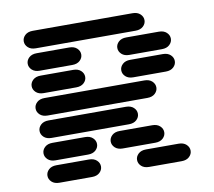

<svg xmlns="http://www.w3.org/2000/svg" viewBox="-89 -965 1178 1055"><g transform="rotate(-10 500.0 -437.0)"><path d="M159.2 -13.7H340.8Q368.2 -13.7 383.8 -28.3Q399.4 -43 399.4 -62.5Q399.4 -82 383.8 -96.7Q368.2 -111.3 340.8 -111.3H159.2Q131.8 -111.3 116.2 -96.7Q100.6 -82 100.6 -62.5Q100.6 -43 116.2 -28.3Q131.8 -13.7 159.2 -13.7ZM659.2 -13.7H840.8Q868.2 -13.7 883.8 -28.3Q899.4 -43 899.4 -62.5Q899.4 -82 883.8 -96.7Q868.2 -111.3 840.8 -111.3H659.2Q631.8 -111.3 616.2 -96.7Q600.6 -82 600.6 -62.5Q600.6 -43 616.2 -28.3Q631.8 -13.7 659.2 -13.7ZM159.2 -138.7H340.8Q368.2 -138.7 383.8 -153.3Q399.4 -168 399.4 -187.5Q399.4 -207 383.8 -221.7Q368.2 -236.3 340.8 -236.3H159.2Q131.8 -236.3 116.2 -221.7Q100.6 -207 100.6 -187.5Q100.6 -168 116.2 -153.3Q131.8 -138.7 159.2 -138.7ZM534.2 -138.7H715.8Q743.2 -138.7 758.8 -153.3Q774.4 -168 774.4 -187.5Q774.4 -207 758.8 -221.7Q743.2 -236.3 715.8 -236.3H534.2Q506.8 -236.3 491.2 -221.7Q475.6 -207 475.6 -187.5Q475.6 -168 491.2 -153.3Q506.8 -138.7 534.2 -138.7ZM159.2 -263.7H590.8Q618.2 -263.7 633.8 -278.3Q649.4 -293 649.4 -312.5Q649.4 -332 633.8 -346.7Q618.2 -361.3 590.8 -361.3H159.2Q131.8 -361.3 116.2 -346.7Q100.6 -332 100.6 -312.5Q100.6 -293 116.2 -278.3Q131.8 -263.7 159.2 -263.7ZM159.2 -388.7H715.8Q743.2 -388.7 758.8 -403.3Q774.4 -418 774.4 -437.5Q774.4 -457 758.8 -471.7Q743.2 -486.3 715.8 -486.3H159.2Q131.8 -486.3 116.2 -471.7Q100.6 -457 100.6 -437.5Q100.6 -418 116.2 -403.3Q131.8 -388.7 159.2 -388.7ZM159.2 -513.7H340.8Q368.2 -513.7 383.8 -528.3Q399.4 -543 399.4 -562.5Q399.4 -582 383.8 -596.7Q368.2 -611.3 340.8 -611.3H159.2Q131.8 -611.3 116.2 -596.7Q100.6 -582 100.6 -562.5Q100.6 -543 116.2 -528.3Q131.8 -513.7 159.2 -513.7ZM659.2 -513.7H840.8Q868.2 -513.7 883.8 -528.3Q899.4 -543 899.4 -562.5Q899.4 -582 883.8 -596.7Q868.2 -611.3 840.8 -611.3H659.2Q631.8 -611.3 616.2 -596.7Q600.6 -582 600.6 -562.5Q600.6 -543 616.2 -528.3Q631.8 -513.7 659.2 -513.7ZM159.2 -638.7H340.8Q368.2 -638.7 383.8 -653.3Q399.4 -668 399.4 -687.5Q399.4 -707 383.8 -721.7Q368.2 -736.3 340.8 -736.3H159.2Q131.8 -736.3 116.2 -721.7Q100.6 -707 100.6 -687.5Q100.6 -668 116.2 -653.3Q131.8 -638.7 159.2 -638.7ZM659.2 -638.7H840.8Q868.2 -638.7 883.8 -653.3Q899.4 -668 899.4 -687.5Q899.4 -707 883.8 -721.7Q868.2 -736.3 840.8 -736.3H659.2Q631.8 -736.3 616.2 -721.7Q600.6 -707 600.6 -687.5Q600.6 -668 616.2 -653.3Q631.8 -638.7 659.2 -638.7ZM159.2 -763.7H715.8Q743.2 -763.7 758.8 -778.3Q774.4 -793 774.4 -812.5Q774.4 -832 758.8 -846.7Q743.2 -861.3 715.8 -861.3H159.2Q131.8 -861.3 116.2 -846.7Q100.6 -832 100.6 -812.5Q100.6 -793 116.2 -778.3Q131.8 -763.7 159.2 -763.7Z"/></g></svg>

Font: Sixtyfour Convergence
Style: Regular
Weight: 400
Designer: Jens Kutilek
Foundry: Jens Kutilek
Version: Version 2.001